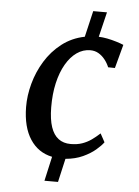

<svg xmlns="http://www.w3.org/2000/svg" viewBox="-56 -727 643 889"><g transform="rotate(5 266.0 -283.0)"><path d="M184.5 118.5 210 5Q144.5 -8.5 107.8 -64.8Q71 -121 70 -214Q69.5 -267.5 84.8 -323.5Q100 -379.5 130.5 -429.2Q161 -479 206.8 -514.5Q252.5 -550 312.5 -562L341 -683.5H405L377 -567.5Q395 -567 416.8 -562.8Q438.5 -558.5 459 -552.2Q479.5 -546 493.5 -540L464 -430L432.5 -430.5Q424.5 -450 411.5 -466.2Q398.5 -482.5 381.8 -492.2Q365 -502 343.5 -502Q310 -502 281 -481.8Q252 -461.5 230.5 -424.2Q209 -387 197.2 -335.8Q185.5 -284.5 186 -222.5Q186.5 -167 198.5 -131.5Q210.5 -96 233.5 -78.8Q256.5 -61.5 290 -61.5Q320.5 -61.5 343.5 -69.5Q366.5 -77.5 386 -91.2Q405.5 -105 424.5 -122.5L446 -83Q434.5 -67 411 -47Q387.5 -27 352.8 -11Q318 5 272.5 9L247.5 118.5Z"/></g></svg>

Font: Merriweather Medium
Style: Italic
Weight: 500
Italic angle: -7.8°
Version: Version 2.101